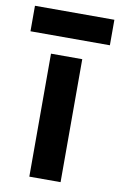

<svg xmlns="http://www.w3.org/2000/svg" viewBox="-103 -740 492 786"><g transform="rotate(10 143.0 -346.5)"><path d="M-22.5 -586.9V-692.9H307.6V-586.9ZM76.2 0V-511.2H206.1V0Z"/></g></svg>

Font: Overpass
Style: Bold
Weight: 700
Designer: Delve Withrington
Foundry: Delve Fonts
Version: Version 1.001